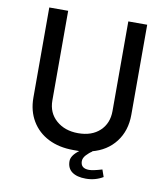

<svg xmlns="http://www.w3.org/2000/svg" viewBox="-90 -762 860 981"><g transform="rotate(10 340.0 -271.5)"><path d="M594 -686V-219Q594 -136 549.5 -78Q505 -20 427 0H432Q415 10 400.5 26Q386 42 386 58Q386 96 430 96Q450 96 497 82L510 119Q470 143 421 143Q375 143 349.5 124.5Q324 106 324 69Q324 40 364 10H346H333Q259 10 203.5 -18Q148 -46 117 -98Q86 -150 86 -219V-686H184V-221Q184 -157 228.5 -118Q273 -79 342 -79Q413 -79 454.5 -118Q496 -157 496 -221V-686Z"/></g></svg>

Font: Chivo
Style: Regular
Weight: 400
Designer: Hector Gatti
Foundry: Omnibus-Type
Version: Version 1.003